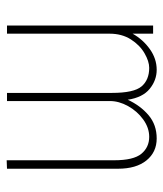

<svg xmlns="http://www.w3.org/2000/svg" viewBox="24 -524 501 590"><g transform="rotate(90 275.0 -229.5)"><path d="M59 0V-449H84V-386Q102 -418 131.5 -439Q161 -460 195 -460Q227 -460 253.5 -438.5Q280 -417 287 -371Q305 -410 334.5 -435Q364 -460 406 -460Q448 -460 473.5 -428.5Q499 -397 499 -341V0L473 1V-329Q473 -389 453 -413Q433 -437 401 -437Q373 -437 347.5 -418.5Q322 -400 306.5 -372Q291 -344 291 -316V0H266V-322Q266 -390 246 -413.5Q226 -437 189 -437Q169 -437 144 -422.5Q119 -408 101.5 -380.5Q84 -353 84 -315V0Z"/></g></svg>

Font: Inconsolata SemiExpanded ExtraLight
Style: Regular
Weight: 200
Width: 6
Monospace: yes
Designer: Raph Levien, Cyreal, Brenton Simpson
Foundry: Raph Levien, Cyreal, Google
Version: Version 3.001; ttfautohint (v1.8.2.53-6de2)